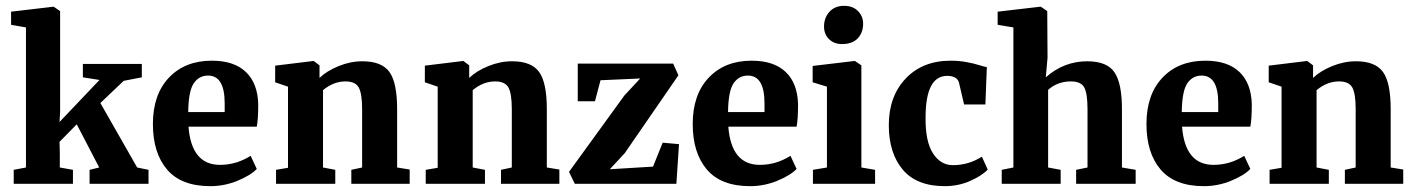

<svg xmlns="http://www.w3.org/2000/svg" viewBox="-20 -630 4846 658"><path d="M27 0V-48L69 -56V-536L18 -545V-590L163 -607H164L186 -592V-247L184 -212L321 -356L264 -365V-411H466V-365L404 -353L324 -277L450 -56L489 -48V0H287V-48L320 -56L243 -204L184 -144L185 -104V-56L230 -48V0Z M701 8Q601 8 552.5 -49Q504 -106 504 -205Q504 -306 559 -364Q614 -422 706 -422Q782 -422 822.5 -383.5Q863 -345 865 -273Q865 -221 860 -196H626Q636 -65 734 -65Q790 -65 839 -96L860 -51Q839 -29 794 -10.5Q749 8 701 8ZM693 -371Q662 -371 644 -344.5Q626 -318 625 -246H750V-276Q750 -371 693 -371Z M926 0V-48L967 -55V-333L923 -348V-405L1054 -421H1055L1075 -406V-363Q1100 -387 1140.5 -403.5Q1181 -420 1222 -420Q1288 -420 1314.5 -383.5Q1341 -347 1341 -256V-56L1384 -49V0H1184V-48L1221 -56V-256Q1221 -309 1209.5 -330Q1198 -351 1164 -351Q1123 -351 1087 -321V-56L1129 -48V0Z M1439 0V-48L1480 -55V-333L1436 -348V-405L1567 -421H1568L1588 -406V-363Q1613 -387 1653.5 -403.5Q1694 -420 1735 -420Q1801 -420 1827.5 -383.5Q1854 -347 1854 -256V-56L1897 -49V0H1697V-48L1734 -56V-256Q1734 -309 1722.5 -330Q1711 -351 1677 -351Q1636 -351 1600 -321V-56L1642 -48V0Z M1930 -41 2120 -303 2174 -361 2038 -355 2019 -283H1960V-412H2287L2305 -372L2121 -105L2070 -50L2218 -59L2251 -141L2307 -136L2298 0H1950Z M2551 8Q2451 8 2402.5 -49Q2354 -106 2354 -205Q2354 -306 2409 -364Q2464 -422 2556 -422Q2632 -422 2672.5 -383.5Q2713 -345 2715 -273Q2715 -221 2710 -196H2476Q2486 -65 2584 -65Q2640 -65 2689 -96L2710 -51Q2689 -29 2644 -10.5Q2599 8 2551 8ZM2543 -371Q2512 -371 2494 -344.5Q2476 -318 2475 -246H2600V-276Q2600 -371 2543 -371Z M2766 0V-48L2814 -56V-333L2765 -348V-404L2908 -421H2910L2932 -406V-56L2979 -48V0ZM2866 -479Q2838 -479 2821 -496Q2804 -513 2804 -539Q2804 -569 2822.5 -589.5Q2841 -610 2873 -610Q2903 -610 2920.5 -592Q2938 -574 2938 -549Q2938 -518 2919.5 -498.5Q2901 -479 2866 -479Z M3026 -201Q3026 -300 3084 -361Q3142 -422 3238 -422Q3266 -422 3291 -417.5Q3316 -413 3335 -407Q3354 -401 3362 -400L3357 -272H3284L3266 -349Q3258 -370 3226 -370Q3152 -370 3152 -227Q3151 -146 3177 -105Q3203 -64 3246 -64Q3299 -64 3345 -93L3365 -49Q3347 -29 3306 -10.5Q3265 8 3218 8Q3121 8 3073.5 -49Q3026 -106 3026 -201Z M3413 0V-48L3453 -56V-536L3399 -545V-590L3545 -607H3547L3569 -592L3570 -432L3564 -365Q3626 -420 3706 -420Q3774 -420 3799.5 -382Q3825 -344 3825 -257V-56L3872 -48V0H3668V-48L3707 -56V-256Q3707 -309 3696 -330Q3685 -351 3650 -351Q3604 -351 3572 -322V-56L3615 -48V0Z M4106 8Q4006 8 3957.5 -49Q3909 -106 3909 -205Q3909 -306 3964 -364Q4019 -422 4111 -422Q4187 -422 4227.5 -383.5Q4268 -345 4270 -273Q4270 -221 4265 -196H4031Q4041 -65 4139 -65Q4195 -65 4244 -96L4265 -51Q4244 -29 4199 -10.5Q4154 8 4106 8ZM4098 -371Q4067 -371 4049 -344.5Q4031 -318 4030 -246H4155V-276Q4155 -371 4098 -371Z M4331 0V-48L4372 -55V-333L4328 -348V-405L4459 -421H4460L4480 -406V-363Q4505 -387 4545.5 -403.5Q4586 -420 4627 -420Q4693 -420 4719.5 -383.5Q4746 -347 4746 -256V-56L4789 -49V0H4589V-48L4626 -56V-256Q4626 -309 4614.5 -330Q4603 -351 4569 -351Q4528 -351 4492 -321V-56L4534 -48V0Z"/></svg>

Font: Aikya
Style: Bold
Weight: 700
Designer: Neelakash Kshetrimayum (Latin subset based on Merriweather by Eben Sorkin)
Foundry: Brand New Type
Version: Version 1.00 b005